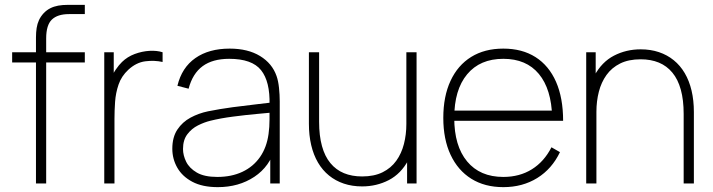

<svg xmlns="http://www.w3.org/2000/svg" viewBox="-20 -755 2935 790"><path d="M128 0V-601Q128 -622 130.8 -639.8Q133.5 -657.5 140.5 -672.5Q147.5 -687.5 160 -701Q172 -713.5 186.8 -721Q201.5 -728.5 219.5 -731.8Q237.5 -735 259 -735H329V-697H264Q217 -697 193.5 -674.5Q170 -652 170 -597V0ZM30 -498V-540H329V-498Z M409 0V-540H448V-411L435 -428Q443.5 -450 456.5 -469Q469.5 -488 482 -500Q504 -521.5 534.2 -532.8Q564.5 -544 595 -545.8Q625.5 -547.5 649 -540V-500Q615.5 -507.5 578 -502.8Q540.5 -498 508 -468Q479.5 -441.5 467.8 -407Q456 -372.5 453.5 -335.8Q451 -299 451 -266V0Z M876 15Q813 15 771.5 -7Q730 -29 709.5 -65Q689 -101 689 -143Q689 -190.5 709.8 -221.8Q730.5 -253 764 -271Q797.5 -289 836 -297Q883 -306.5 936.8 -313.8Q990.5 -321 1036 -326Q1081.5 -331 1104 -334L1089 -324Q1091.5 -419.5 1054.2 -466.2Q1017 -513 923 -513Q855 -513 813.8 -482.8Q772.5 -452.5 756 -390L710 -402Q728 -477 783.8 -516Q839.5 -555 925 -555Q1000 -555 1050 -524.5Q1100 -494 1118 -442Q1125 -422 1128 -393.5Q1131 -365 1131 -338V0H1092V-148L1112 -147Q1090.5 -70 1026.5 -27.5Q962.5 15 876 15ZM874 -27Q932.5 -27 977.2 -48Q1022 -69 1049.8 -108.8Q1077.5 -148.5 1085 -204Q1089 -232 1089 -264Q1089 -296 1089 -310L1111 -293Q1084.5 -290.5 1037.8 -286.2Q991 -282 939 -275.2Q887 -268.5 845 -258Q820.5 -252 794.5 -239Q768.5 -226 750.8 -202.5Q733 -179 733 -142Q733 -116 746 -89.5Q759 -63 789.8 -45Q820.5 -27 874 -27Z M1470 12Q1429 12 1394.8 0.5Q1360.5 -11 1333.8 -32.8Q1307 -54.5 1288.5 -86Q1270 -117.5 1260.5 -157.8Q1251 -198 1251 -246V-540H1293V-254Q1293 -196.5 1304.8 -154Q1316.5 -111.5 1339.5 -83.8Q1362.5 -56 1395.2 -42.5Q1428 -29 1470 -29Q1519.5 -29 1554.2 -46.2Q1589 -63.5 1610.5 -93.5Q1632 -123.5 1642 -162.5Q1652 -201.5 1652 -245L1691 -246Q1691 -153.5 1660.5 -96.8Q1630 -40 1579.8 -14Q1529.5 12 1470 12ZM1655 0V-110H1652V-540H1694V0Z M2051 15Q1974.5 15 1919.2 -19.5Q1864 -54 1834 -118Q1804 -182 1804 -270Q1804 -358.5 1833.8 -422.5Q1863.5 -486.5 1918.8 -520.8Q1974 -555 2051 -555Q2128.5 -555 2183.5 -520Q2238.5 -485 2267.8 -418.5Q2297 -352 2297 -258H2252V-272Q2249 -388.5 2197.2 -450.8Q2145.5 -513 2051 -513Q1955 -513 1902 -449.2Q1849 -385.5 1849 -270Q1849 -154.5 1902 -90.8Q1955 -27 2051 -27Q2118 -27 2168.5 -58.5Q2219 -90 2249 -149L2284 -129Q2251 -60 2190.5 -22.5Q2130 15 2051 15ZM1831 -258V-300H2271V-258Z M2793 0V-286Q2793 -344 2781.2 -386.2Q2769.5 -428.5 2746.5 -456.2Q2723.5 -484 2690.8 -497.5Q2658 -511 2616 -511Q2566.5 -511 2531.8 -493.8Q2497 -476.5 2475.5 -446.5Q2454 -416.5 2444 -377.5Q2434 -338.5 2434 -295L2395 -294Q2395 -386.5 2425.5 -443.2Q2456 -500 2506.2 -526Q2556.5 -552 2616 -552Q2657 -552 2691.2 -540.5Q2725.5 -529 2752.2 -507.2Q2779 -485.5 2797.5 -454Q2816 -422.5 2825.5 -382.2Q2835 -342 2835 -294V0ZM2392 0V-540H2431V-430H2434V0Z"/></svg>

Font: Manrope ExtraLight
Style: Regular
Weight: 200
Designer: Mikhail Sharanda
Foundry: Mikhail Sharanda
Version: Version 4.505